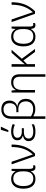

<svg xmlns="http://www.w3.org/2000/svg" viewBox="1636 -2452 1052 4363"><g transform="rotate(-90 2161.5 -270.0)"><path d="M274.9 9.8C319.3 9.8 356 0 384.3 -19.5C412.6 -39.1 434.1 -63 448.2 -91.8H453.1C459.5 -17.6 485.8 9.8 539.1 9.8C558.1 9.8 576.7 5.4 585.9 0V-43.9C575.2 -40.5 564.5 -39.1 553.2 -39.1C523.4 -39.1 506.8 -58.1 506.8 -119.1V-532.2H460.9L452.1 -443.8H449.2C418 -501 361.3 -542 274.9 -542C207.5 -542 154.3 -518.1 115.2 -470.2C75.7 -421.9 56.2 -353.5 56.2 -264.2C56.2 -84 136.2 9.8 274.9 9.8ZM284.2 -39.1C172.4 -39.1 115.2 -115.7 115.2 -264.2C115.2 -410.6 174.3 -493.2 282.2 -493.2C399.4 -493.2 450.2 -418 450.2 -273.9V-259.8C450.2 -117.2 401.4 -39.1 284.2 -39.1Z M855.5 0C927.2 -74.7 979.5 -154.3 1011.7 -239.3C1043.5 -323.7 1059.6 -421.4 1059.6 -532.2H1002.4C1002.4 -428.2 988.8 -337.4 960.9 -259.8C933.1 -182.1 891.1 -112.8 834.5 -51.8H831.5C827.1 -64.9 821.8 -82 814.5 -103C807.1 -123.5 800.8 -141.6 796.4 -157.2L668.5 -532.2H608.4L796.4 0Z M1385.3 -606 1462.4 -768.1V-775.9H1394L1345.2 -615.2V-606ZM1351.6 9.8C1419.4 9.8 1477.1 -1 1517.6 -24.9V-76.2C1472.2 -52.2 1416.5 -40 1351.6 -40C1248.5 -40 1195.3 -81.1 1195.3 -145C1195.3 -221.2 1255.9 -252.9 1353.5 -252.9H1430.2V-299.8H1353.5C1267.1 -299.8 1212.4 -334 1212.4 -397.9C1212.4 -456.5 1256.3 -493.2 1356.4 -493.2C1413.6 -493.2 1466.3 -478.5 1507.3 -457L1524.4 -505.9C1485.4 -525.9 1429.7 -542 1355.5 -542C1296.9 -542 1249 -530.3 1211.4 -507.3C1173.8 -483.9 1155.3 -448.2 1155.3 -400.9C1155.3 -340.8 1187.5 -296.9 1256.3 -277.8V-273.9C1182.6 -256.8 1136.2 -218.3 1136.2 -142.1C1136.2 -98.1 1153.8 -62 1188.5 -33.2C1223.1 -4.4 1277.3 9.8 1351.6 9.8Z M1700.2 235.8V-39.1C1727.1 -23.9 1752.4 -12.2 1777.3 -4.9C1801.8 2.9 1831.5 6.8 1867.2 6.8C1936.5 6.8 1992.2 -12.2 2034.2 -50.3C2076.2 -87.9 2097.2 -140.1 2097.2 -206.1C2097.2 -267.1 2081.1 -313.5 2048.3 -345.2C2015.6 -376.5 1974.6 -395.5 1926.3 -401.9V-404.8C1966.3 -413.1 1998.5 -433.1 2022.5 -464.8C2046.4 -496.6 2058.1 -534.2 2058.1 -578.1C2058.1 -701.7 1982.4 -765.1 1856.9 -765.1C1791 -765.1 1739.3 -745.6 1700.7 -707C1662.1 -668.5 1643.1 -610.8 1643.1 -535.2V235.8ZM1863.3 -42C1829.1 -42 1799.8 -46.4 1775.9 -55.2C1751.5 -63.5 1726.1 -75.7 1700.2 -91.8V-530.8C1700.2 -596.2 1714.4 -643.6 1742.7 -672.4C1771 -701.2 1808.6 -715.8 1856 -715.8C1898.9 -715.8 1933.6 -704.6 1960 -681.6C1985.8 -658.7 1999 -623.5 1999 -576.2C1999 -531.7 1987.3 -495.6 1963.9 -466.8C1939.9 -438 1905.8 -423.8 1860.4 -423.8H1793.9V-377.9H1865.2C1920.4 -377.9 1963.4 -362.8 1994.1 -333C2024.9 -303.2 2040 -261.7 2040 -209C2040 -156.2 2024.4 -115.2 1993.2 -85.9C1961.9 -56.6 1918.5 -42 1863.3 -42Z M2656.2 235.8V-348.1C2656.2 -481.4 2593.3 -542 2474.1 -542C2429.7 -542 2392.6 -532.2 2363.8 -513.2C2335 -493.7 2313.5 -469.2 2299.3 -439.9H2295.4L2287.1 -532.2H2241.2V0H2298.3V-290C2298.3 -425.3 2355 -493.2 2468.3 -493.2C2556.2 -493.2 2600.1 -443.4 2600.1 -344.2V235.8Z M3143.1 -532.2 2932.1 -290C2915 -270 2900.9 -253.4 2883.3 -231.9C2884.8 -277.3 2886.2 -332.5 2886.2 -391.1V-532.2H2827.1V0H2886.2V-180.2L2969.2 -263.2L3163.1 0H3231.4L3009.3 -299.8L3213.4 -532.2Z M3508.3 9.8C3552.7 9.8 3589.4 0 3617.7 -19.5C3646 -39.1 3667.5 -63 3681.6 -91.8H3686.5C3692.9 -17.6 3719.2 9.8 3772.5 9.8C3791.5 9.8 3810.1 5.4 3819.3 0V-43.9C3808.6 -40.5 3797.9 -39.1 3786.6 -39.1C3756.8 -39.1 3740.2 -58.1 3740.2 -119.1V-532.2H3694.3L3685.5 -443.8H3682.6C3651.4 -501 3594.7 -542 3508.3 -542C3440.9 -542 3387.7 -518.1 3348.6 -470.2C3309.1 -421.9 3289.6 -353.5 3289.6 -264.2C3289.6 -84 3369.6 9.8 3508.3 9.8ZM3517.6 -39.1C3405.8 -39.1 3348.6 -115.7 3348.6 -264.2C3348.6 -410.6 3407.7 -493.2 3515.6 -493.2C3632.8 -493.2 3683.6 -418 3683.6 -273.9V-259.8C3683.6 -117.2 3634.8 -39.1 3517.6 -39.1Z M4088.9 0C4160.6 -74.7 4212.9 -154.3 4245.1 -239.3C4276.9 -323.7 4293 -421.4 4293 -532.2H4235.8C4235.8 -428.2 4222.2 -337.4 4194.3 -259.8C4166.5 -182.1 4124.5 -112.8 4067.9 -51.8H4064.9C4060.5 -64.9 4055.2 -82 4047.9 -103C4040.5 -123.5 4034.2 -141.6 4029.8 -157.2L3901.9 -532.2H3841.8L4029.8 0Z"/></g></svg>

Font: Noto Reveo Sans
Style: Regular
Weight: 300
Designer: Monotype Design Team
Foundry: Monotype Imaging Inc.
Version: Version 2.007